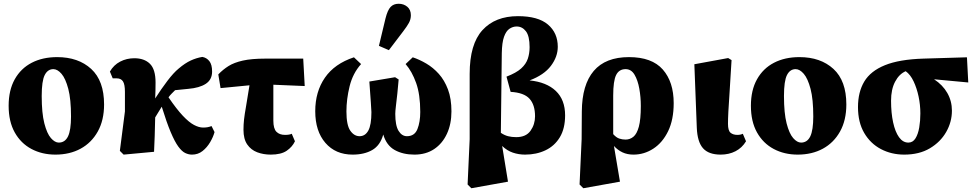

<svg xmlns="http://www.w3.org/2000/svg" viewBox="-20 -807 5194 1022"><path d="M275 16Q204 16 147.5 -14Q91 -44 58.5 -102Q26 -160 26 -244Q26 -327 58.5 -385Q91 -443 149 -473Q207 -503 284 -503Q397 -503 465.5 -440Q534 -377 534 -251Q534 -167 500.5 -107Q467 -47 409 -15.5Q351 16 275 16ZM293 -48Q326 -48 342 -81Q358 -114 358 -187Q358 -279 343.5 -334Q329 -389 307.5 -414Q286 -439 264 -439Q234 -439 218 -407.5Q202 -376 202 -296Q202 -205 216 -150.5Q230 -96 251 -72Q272 -48 293 -48Z M638 16 618 -4 645 -214V-318Q645 -358 634.5 -374Q624 -390 601 -390H580L565 -426Q585 -461 619.5 -479Q654 -497 695 -497Q748 -497 778 -467.5Q808 -438 808 -368Q808 -347 807.5 -326Q807 -305 806 -283Q838 -333 871 -376.5Q904 -420 931 -442Q965 -471 995.5 -485Q1026 -499 1057 -504Q1080 -500 1094.5 -481.5Q1109 -463 1109 -426Q1109 -383 1075.5 -361Q1042 -339 982 -334L912 -327Q903 -318 894 -309Q885 -300 877 -289Q920 -226 953 -191Q986 -156 1012.5 -142Q1039 -128 1061 -128Q1075 -128 1085.5 -130Q1096 -132 1106 -136L1122 -104Q1115 -78 1098.5 -50Q1082 -22 1058 -3Q1034 16 1002 16Q984 16 966 7.5Q948 -1 929 -27Q910 -53 888.5 -104Q867 -155 841 -239Q833 -226 824 -211.5Q815 -197 806 -182Q805 -133 803.5 -83.5Q802 -34 800 1Z M1154 -338 1142 -411Q1167 -437 1196.5 -455.5Q1226 -474 1272.5 -484.5Q1319 -495 1393 -495H1594L1602 -349L1435 -356V-165Q1435 -122 1451.5 -105.5Q1468 -89 1497 -89Q1521 -89 1533 -95L1550 -55Q1536 -25 1506 -4.5Q1476 16 1421 16Q1382 16 1349 3.5Q1316 -9 1296 -38Q1276 -67 1276 -116Q1276 -144 1279 -171Q1282 -198 1289.5 -240Q1297 -282 1308 -353Z M1857 16Q1766 16 1712 -46.5Q1658 -109 1658 -215Q1658 -319 1709.5 -393.5Q1761 -468 1864 -502L1902 -466Q1858 -417 1841 -348Q1824 -279 1824 -214Q1824 -141 1844.5 -111.5Q1865 -82 1894 -82Q1924 -82 1940.5 -112Q1957 -142 1957 -210Q1957 -221 1954 -261.5Q1951 -302 1946 -373L2083 -396L2102 -384Q2099 -346 2095 -309Q2091 -272 2087.5 -243.5Q2084 -215 2084 -201Q2084 -139 2101.5 -110.5Q2119 -82 2146 -82Q2187 -82 2202 -120Q2217 -158 2217 -211Q2217 -304 2195 -365.5Q2173 -427 2139 -466L2177 -502Q2213 -490 2249.5 -468.5Q2286 -447 2316 -413.5Q2346 -380 2364.5 -331Q2383 -282 2383 -214Q2383 -147 2359 -95Q2335 -43 2291 -13.5Q2247 16 2186 16Q2125 16 2081 -8.5Q2037 -33 2020 -91Q2004 -33 1961.5 -8.5Q1919 16 1857 16ZM1997 -563 2032 -709Q2043 -753 2059 -770Q2075 -787 2102 -787Q2129 -787 2148 -771Q2167 -755 2167 -726Q2167 -704 2156.5 -685Q2146 -666 2126 -640L2050 -540Z M2651 -524 2646 -100Q2665 -87 2684.5 -82Q2704 -77 2728 -77Q2780 -77 2804 -111Q2828 -145 2828 -188Q2828 -249 2798.5 -281.5Q2769 -314 2698 -318L2676 -399Q2728 -419 2754 -442.5Q2780 -466 2789.5 -494.5Q2799 -523 2799 -556Q2799 -615 2779.5 -640.5Q2760 -666 2730 -666Q2710 -666 2692 -654Q2674 -642 2663 -611.5Q2652 -581 2651 -524ZM2469 175 2480 -66V-414Q2480 -572 2548 -646.5Q2616 -721 2737 -721Q2844 -721 2896.5 -676.5Q2949 -632 2949 -558Q2949 -505 2912.5 -456.5Q2876 -408 2799 -379Q2889 -370 2938.5 -323Q2988 -276 2988 -193Q2988 -123 2960 -76.5Q2932 -30 2883.5 -7Q2835 16 2775 16Q2741 16 2710 5.5Q2679 -5 2653 -30L2684 160L2489 195Z M3244 -298V-93Q3260 -75 3276 -69.5Q3292 -64 3310 -64Q3333 -64 3351.5 -79Q3370 -94 3380.5 -132.5Q3391 -171 3391 -243Q3391 -290 3383 -335Q3375 -380 3357.5 -409.5Q3340 -439 3310 -439Q3275 -439 3259.5 -407.5Q3244 -376 3244 -298ZM3065 175 3076 -66 3077 -214Q3078 -356 3140.5 -429.5Q3203 -503 3328 -503Q3450 -503 3508 -437Q3566 -371 3566 -258Q3566 -170 3536.5 -109Q3507 -48 3458 -16Q3409 16 3352 16Q3319 16 3293.5 4Q3268 -8 3248 -30L3280 160L3085 195Z M3816 16Q3752 16 3722 -18Q3692 -52 3689 -127L3676 -465L3856 -498L3874 -487Q3868 -381 3863.5 -316Q3859 -251 3857 -213Q3855 -175 3855 -148Q3855 -112 3868.5 -100.5Q3882 -89 3905 -89Q3922 -89 3934 -95L3951 -55Q3930 -20 3895 -2Q3860 16 3816 16Z M4226 16Q4155 16 4098.5 -14Q4042 -44 4009.5 -102Q3977 -160 3977 -244Q3977 -327 4009.5 -385Q4042 -443 4100 -473Q4158 -503 4235 -503Q4348 -503 4416.5 -440Q4485 -377 4485 -251Q4485 -167 4451.5 -107Q4418 -47 4360 -15.5Q4302 16 4226 16ZM4244 -48Q4277 -48 4293 -81Q4309 -114 4309 -187Q4309 -279 4294.5 -334Q4280 -389 4258.5 -414Q4237 -439 4215 -439Q4185 -439 4169 -407.5Q4153 -376 4153 -296Q4153 -205 4167 -150.5Q4181 -96 4202 -72Q4223 -48 4244 -48Z M4793 16Q4725 16 4669 -13.5Q4613 -43 4580 -99.5Q4547 -156 4547 -237Q4547 -317 4580.5 -373Q4614 -429 4690.5 -460Q4767 -491 4895 -495L5127 -502L5134 -368L4952 -385Q4998 -355 5022.5 -312Q5047 -269 5047 -218Q5047 -158 5016.5 -104.5Q4986 -51 4929.5 -17.5Q4873 16 4793 16ZM4723 -271Q4723 -206 4734 -155.5Q4745 -105 4765.5 -76.5Q4786 -48 4815 -48Q4839 -48 4853 -70.5Q4867 -93 4873 -128.5Q4879 -164 4879 -203Q4879 -249 4869.5 -293.5Q4860 -338 4843 -374Q4826 -410 4801 -428Q4766 -413 4744.5 -372Q4723 -331 4723 -271Z"/></svg>

Font: Source Serif 4 Black
Style: Regular
Weight: 900
Designer: Frank Grießhammer
Foundry: Adobe
Version: Version 4.005;hotconv 1.1.0;makeotfexe 2.6.0